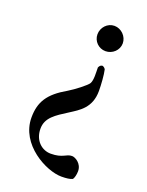

<svg xmlns="http://www.w3.org/2000/svg" viewBox="-125 -484 586 766"><g transform="rotate(20 168.5 -101.0)"><path d="M281.2 -365.2C281.2 -394.5 255.9 -419.9 226.6 -419.9C197.3 -419.9 173.8 -394.5 173.8 -365.2C173.8 -335.9 197.3 -312.5 226.6 -312.5C255.9 -312.5 281.2 -335.9 281.2 -365.2ZM249 -243.2C246.1 -249 241.2 -252 236.3 -253.9C227.5 -252.9 224.6 -249 220.7 -241.2C220.7 -218.8 223.6 -188.5 214.8 -172.9C209 -162.1 165 -127.9 138.7 -112.3C65.4 -70.3 40 -29.3 40 37.1C40 151.4 168 217.8 232.4 217.8C252.9 217.8 269.5 215.8 279.3 210.9C284.2 204.1 288.1 189.5 288.1 174.8C288.1 142.6 258.8 126 245.1 126C219.7 126 212.9 146.5 161.1 146.5C124 146.5 88.9 117.2 88.9 66.4C88.9 19.5 126 -2.9 173.8 -33.2C210 -56.6 256.8 -82 256.8 -154.3C256.8 -180.7 253.9 -222.7 249 -243.2Z"/></g></svg>

Font: Crimson
Style: Roman
Weight: 400
Version: Version 0.2